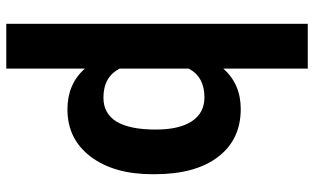

<svg xmlns="http://www.w3.org/2000/svg" viewBox="-213 -577 993 607"><g transform="rotate(90 283.5 -273.5)"><path d="M530.8 -259.3Q530.8 -137.2 475.3 -63.7Q419.9 9.8 325.7 9.8Q245.6 9.8 196.8 -45.4V203.1H55.2V-750H196.8V-482.9Q245.6 -538.1 324.7 -538.1Q421.4 -538.1 476.1 -466.3Q530.8 -394.5 530.8 -266.1ZM389.6 -269.5Q389.6 -343.3 363.5 -383.3Q337.4 -423.3 287.6 -423.3Q223.1 -423.3 196.8 -373.5V-155.3Q223.1 -104 288.6 -104Q389.6 -104 389.6 -269.5Z"/></g></svg>

Font: RobotoDraft
Style: Bold
Weight: 700
Version: Version 2.001150; 2014